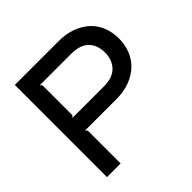

<svg xmlns="http://www.w3.org/2000/svg" viewBox="-198 -1001 1193 1193"><g transform="rotate(-45 398.5 -405.0)"><path d="M752 -556Q752 -502 733.5 -455.5Q715 -409 679 -374.5Q643 -340 591 -320.5Q539 -301 472 -301H198L210 -289V0H90V-810H472Q539 -810 591 -791Q643 -772 679 -738.5Q715 -705 733.5 -658Q752 -611 752 -556ZM629 -556Q629 -621 591.5 -660Q554 -699 472 -699H198L210 -687V-424L198 -412H472Q553 -412 591 -452.5Q629 -493 629 -556Z"/></g></svg>

Font: TypoPRO Sinkin Sans
Style: 500 Medium
Weight: 500
Designer: Keith Bates
Foundry: K-Type
Version: Sinkin Sans (version 1.0)  by Keith Bates   •   © 2014   www